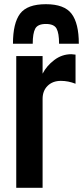

<svg xmlns="http://www.w3.org/2000/svg" viewBox="-20 -891 394 911"><path d="M41.5 -683.6Q41.5 -781.2 75.4 -826.2Q109.4 -871.1 197.8 -871.1Q285.2 -871.1 319.6 -825.7Q354 -780.3 354 -683.6H260.3Q260.3 -733.4 248.3 -755.4Q236.3 -777.3 197.8 -777.3Q159.2 -777.3 147.2 -755.1Q135.3 -732.9 135.3 -683.6ZM182.1 -541.5Q201.2 -578.6 237.5 -606.2Q273.9 -633.8 318.4 -633.8Q319.8 -633.8 338.4 -631.8V-493.7Q303.7 -507.3 269 -507.3Q230 -507.3 206.1 -483.9Q182.1 -460.4 182.1 -421.9V0H57.1V-625H182.1Z"/></svg>

Font: OswaldRegular
Style: Regular
Weight: 400
Designer: vernon adams
Foundry: vernon adams
Version: Version 1.000